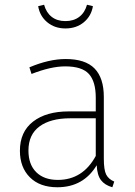

<svg xmlns="http://www.w3.org/2000/svg" viewBox="-20 -780 571 810"><path d="M462 -14 454 10Q422 1 406 -20Q390 -41 388 -83Q332 10 222 10Q148 10 106 -32Q64 -74 64 -144Q64 -224 119.5 -267Q175 -310 270 -310H384V-368Q384 -436 355 -468Q326 -500 255 -500Q195 -500 113 -468L104 -496Q187 -531 257 -531Q340 -531 379 -491Q418 -451 418 -371V-111Q418 -63 428 -43.5Q438 -24 462 -14ZM384 -122V-281H277Q193 -281 146.5 -246.5Q100 -212 100 -145Q100 -86 133 -53.5Q166 -21 224 -21Q329 -21 384 -122ZM141 -754 166 -760Q175 -727 198 -709Q221 -691 256 -691Q291 -691 314.5 -709Q338 -727 347 -760L372 -754Q365 -712 333.5 -686Q302 -660 256 -660Q211 -660 179.5 -686Q148 -712 141 -754Z"/></svg>

Font: FiraGO UltraLight
Style: Regular
Weight: 200
Designer: bBox Type
Foundry: bBox Type GmbH
Version: Version 1.001